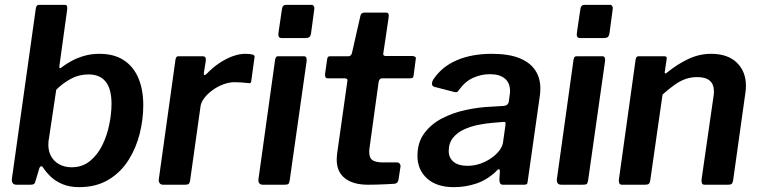

<svg xmlns="http://www.w3.org/2000/svg" viewBox="-20 -762 3136 792"><path d="M49 0Q37 0 32.5 -6.5Q28 -13 29 -24L128 -729Q130 -737 133 -739.5Q136 -742 142 -742H248Q255 -742 256.5 -736Q258 -730 257 -722L225 -490Q224 -481 227 -480.5Q230 -480 238 -487Q254 -499 276 -511Q298 -523 327 -531.5Q356 -540 390 -540Q451 -540 491 -513.5Q531 -487 551 -439.5Q571 -392 571 -328Q571 -269 556 -209.5Q541 -150 509 -100Q477 -50 426.5 -20Q376 10 306 10Q267 10 237.5 -2.5Q208 -15 188.5 -34Q169 -53 157 -72Q154 -77 149 -76Q144 -75 141 -64L127 -17Q125 -7 120.5 -3.5Q116 0 106 0ZM180 -178Q177 -146 188.5 -122Q200 -98 223 -85Q246 -72 275 -72Q320 -72 351.5 -98Q383 -124 402.5 -164Q422 -204 431 -249.5Q440 -295 440 -334Q440 -395 416 -425Q392 -455 345 -455Q305 -455 271.5 -436.5Q238 -418 212 -392Z M653 0Q643 0 638.5 -6.5Q634 -13 635 -22L704 -517Q706 -525 708.5 -527.5Q711 -530 717 -530H816Q823 -530 826.5 -526Q830 -522 829 -511L821 -462Q820 -453 823.5 -452.5Q827 -452 833 -458Q858 -484 886 -502.5Q914 -521 941 -530.5Q968 -540 991 -540Q1011 -540 1021.5 -537Q1032 -534 1030 -526L1017 -432Q1016 -423 1014 -420.5Q1012 -418 1007 -419Q991 -421 974.5 -422Q958 -423 947 -423Q926 -423 902.5 -414.5Q879 -406 858 -391Q837 -376 823 -358Q809 -340 807 -322L764 -16Q762 -6 758 -3Q754 0 742 0H653Z M1175 -18Q1173 -6 1169 -3Q1165 0 1152 0H1065Q1054 0 1049.5 -6Q1045 -12 1046 -22L1115 -517Q1117 -525 1119.5 -527.5Q1122 -530 1129 -530H1234Q1241 -530 1243.5 -524Q1246 -518 1245 -511ZM1263 -624Q1261 -613 1256 -609Q1251 -605 1238 -605H1142Q1132 -605 1129.5 -612Q1127 -619 1129 -629L1143 -724Q1145 -742 1160 -742H1266Q1272 -742 1275 -735.5Q1278 -729 1276 -721Z M1498 0Q1437 0 1403 -26.5Q1369 -53 1369 -103Q1369 -110 1369.5 -117Q1370 -124 1371 -131L1413 -428Q1414 -435 1410 -437Q1406 -439 1400 -439H1331Q1319 -439 1321 -458L1330 -521Q1332 -527 1334.5 -528.5Q1337 -530 1344 -530H1418Q1423 -530 1427 -534Q1431 -538 1432 -544L1467 -698Q1470 -710 1484 -710H1573Q1579 -710 1582 -705.5Q1585 -701 1583 -689L1561 -541Q1560 -536 1563 -533.5Q1566 -531 1570 -531H1680Q1687 -531 1692 -528Q1697 -525 1695 -518L1686 -450Q1685 -443 1682 -441Q1679 -439 1670 -439H1557Q1545 -439 1542 -425L1505 -157Q1504 -151 1503.5 -146Q1503 -141 1503 -136Q1503 -110 1517 -101Q1531 -92 1560 -92H1618Q1625 -92 1629 -86.5Q1633 -81 1632 -74L1624 -22Q1622 -6 1608 -4Q1593 -3 1572.5 -2Q1552 -1 1532 -0.5Q1512 0 1498 0Z M2024 -53Q1989 -20 1945 -5Q1901 10 1852 10Q1781 10 1741.5 -26Q1702 -62 1702 -119Q1702 -174 1730 -212Q1758 -250 1803 -273.5Q1848 -297 1902 -308.5Q1956 -320 2007 -322L2057 -325Q2076 -326 2079 -344L2082 -367Q2083 -372 2083.5 -376.5Q2084 -381 2084 -385Q2084 -420 2062.5 -438Q2041 -456 2001 -456Q1965 -456 1931.5 -441Q1898 -426 1871 -388Q1868 -383 1864 -382Q1860 -381 1852 -383L1771 -404Q1765 -406 1762.5 -412Q1760 -418 1766 -432Q1801 -486 1863 -513Q1925 -540 2009 -540Q2079 -540 2123 -522Q2167 -504 2188 -472Q2209 -440 2209 -397Q2209 -390 2208.5 -383Q2208 -376 2207 -368L2157 -16Q2156 -5 2153 -2.5Q2150 0 2140 0H2055Q2046 0 2043 -6Q2040 -12 2040 -22L2042 -56Q2041 -73 2024 -53ZM2065 -246Q2066 -255 2064.5 -257.5Q2063 -260 2055 -259L2008 -255Q1984 -253 1953.5 -247Q1923 -241 1895 -228.5Q1867 -216 1849 -194Q1831 -172 1831 -139Q1831 -111 1851 -94.5Q1871 -78 1908 -78Q1937 -78 1963 -87.5Q1989 -97 2008 -111Q2028 -125 2040.5 -142Q2053 -159 2055 -175Z M2406 -18Q2404 -6 2400 -3Q2396 0 2383 0H2296Q2285 0 2280.5 -6Q2276 -12 2277 -22L2346 -517Q2348 -525 2350.5 -527.5Q2353 -530 2360 -530H2465Q2472 -530 2474.5 -524Q2477 -518 2476 -511ZM2494 -624Q2492 -613 2487 -609Q2482 -605 2469 -605H2373Q2363 -605 2360.5 -612Q2358 -619 2360 -629L2374 -724Q2376 -742 2391 -742H2497Q2503 -742 2506 -735.5Q2509 -729 2507 -721Z M2546 0Q2537 0 2534.5 -6.5Q2532 -13 2533 -22L2602 -517Q2604 -525 2606.5 -527.5Q2609 -530 2615 -530H2721Q2726 -530 2728.5 -527.5Q2731 -525 2730 -518L2722 -465Q2721 -454 2732 -463Q2775 -498 2820 -519Q2865 -540 2913 -540Q2982 -540 3019.5 -503.5Q3057 -467 3057 -408Q3057 -402 3056.5 -395Q3056 -388 3055 -381L3004 -17Q3002 -7 2998 -3.5Q2994 0 2983 0H2887Q2878 0 2875.5 -6Q2873 -12 2874 -22L2923 -363Q2924 -369 2924.5 -374.5Q2925 -380 2925 -384Q2925 -414 2908 -429Q2891 -444 2856 -444Q2830 -444 2807.5 -436Q2785 -428 2762.5 -412Q2740 -396 2713 -372L2662 -16Q2660 -6 2655.5 -3Q2651 0 2639 0H2546Z"/></svg>

Font: Libre Franklin SemiBold
Style: Italic
Weight: 600
Italic angle: -8°
Designer: Pablo Impallari, Rodrigo Fuenzalida, Nhung Nguyen
Foundry: Impallari Type
Version: Version 3.000